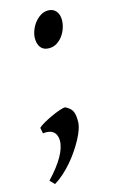

<svg xmlns="http://www.w3.org/2000/svg" viewBox="-110 -510 411 700"><g transform="rotate(-15 95.5 -160.0)"><path d="M187 -422.9Q187 -408.2 181.9 -392.6Q176.8 -377 167.5 -364.3Q158.2 -351.6 145 -343.3Q131.8 -335 115.2 -335Q95.2 -335 84.7 -347.9Q74.2 -360.8 74.2 -382.8Q74.2 -396.5 79.8 -411.9Q85.4 -427.2 95.2 -439.9Q105 -452.6 118.2 -460.9Q131.3 -469.2 147 -469.2Q165 -469.2 176 -456.8Q187 -444.3 187 -422.9ZM147.9 -49.8Q147.9 -37.1 142.3 -20.5Q136.7 -3.9 126.7 14.6Q116.7 33.2 103.5 52.7Q90.3 72.3 74.7 90.3Q59.1 108.4 42 123.5Q24.9 138.7 7.8 148.9L-8.8 131.8Q65.9 52.7 65.9 0Q65.9 -8.8 63.2 -17.3Q60.5 -25.9 54.4 -31.7Q48.3 -37.6 38.3 -40.3Q28.3 -43 13.2 -41L8.8 -63Q14.2 -68.8 28.6 -77.1Q43 -85.4 59.8 -93.3Q76.7 -101.1 92.5 -106.7Q108.4 -112.3 116.2 -111.8Q125 -106.9 130.9 -102.3Q136.7 -97.7 140.6 -91.1Q144.5 -84.5 146.2 -74.7Q147.9 -64.9 147.9 -49.8Z"/></g></svg>

Font: Gentium Plus Phon
Style: Italic
Weight: 400
Italic angle: -8°
Designer: J. Victor Gaultney, Annie Olsen, Iska Routamaa, Becca Hirsbrunner
Foundry: SIL International
Version: Version 5.000